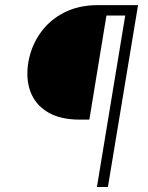

<svg xmlns="http://www.w3.org/2000/svg" viewBox="-20 -748 594 768"><path d="M523.9 -686H405.8L337.4 -269.5H296.4Q219.2 -270 170.2 -299.8Q121.1 -329.6 101.8 -381.3Q82.5 -433.1 93.3 -499Q105 -564.5 141.4 -616Q177.7 -667.5 236.1 -697.5Q294.4 -727.5 371.6 -727.5H530.8ZM367.7 0 487.8 -727.5H532.2L411.6 0Z"/></svg>

Font: Inter Tight ExtraLight
Style: Italic
Weight: 250
Italic angle: -9.39999°
Designer: Rasmus Andersson
Foundry: rsms
Version: Version 3.004